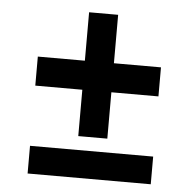

<svg xmlns="http://www.w3.org/2000/svg" viewBox="-46 -713 678 675"><g transform="rotate(5 293.0 -375.5)"><path d="M510.3 -393.1H344.2V-229.5H241.7V-393.1H75.7V-495.6H241.7V-666.5H344.2V-495.6H510.3ZM510.3 -83H75.7V-180.7H510.3Z"/></g></svg>

Font: Andika
Style: Bold
Weight: 700
Designer: Victor Gaultney, Annie Olsen, Julie Remington, Don Collingsworth, Eric Hays, Becca Hirsbrunner
Foundry: SIL International
Version: Version 6.101